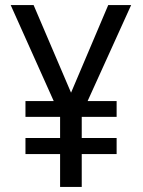

<svg xmlns="http://www.w3.org/2000/svg" viewBox="-20 -734 560 754"><path d="M259 -370 112 -714H22L191 -337H80V-275H216V-192H80V-129H216V0H301V-129H438V-192H301V-275H438V-337H324L495 -714H405Z"/></svg>

Font: Noto Sans Lao SemiCondensed
Style: Regular
Weight: 400
Width: 4
Designer: Monotype Design Team
Foundry: Monotype Imaging Inc.
Version: Version 2.003